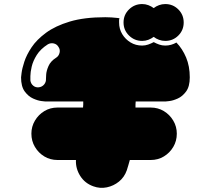

<svg xmlns="http://www.w3.org/2000/svg" viewBox="-20 -717 1040 948"><path d="M796 -697Q834 -697 860.5 -670.5Q887 -644 887 -606Q887 -568 860.5 -541.5Q834 -515 796 -515Q780 -515 765 -520.5Q750 -526 739 -535Q727 -526 712.5 -520.5Q698 -515 682 -515Q644 -515 617 -541.5Q590 -568 590 -606Q590 -644 617 -670.5Q644 -697 682 -697Q698 -697 712.5 -691.5Q727 -686 739 -677Q750 -686 765 -691.5Q780 -697 796 -697ZM798 -216Q764 -216 725.5 -216Q687 -216 650 -216Q649 -208 649 -201Q649 -194 649 -186H724Q760 -186 789 -168.5Q818 -151 835.5 -121.5Q853 -92 853 -57Q853 -21 835.5 8.5Q818 38 789 55.5Q760 73 724 73H621Q617 86 613.5 99.5Q610 113 606 124Q594 158 567.5 179.5Q541 201 507.5 208Q474 215 441 203Q399 188 376 151.5Q353 115 355 73H264Q228 73 199 55.5Q170 38 152.5 8.5Q135 -21 135 -57Q135 -92 152.5 -121.5Q170 -151 199 -168.5Q228 -186 264 -186H390Q391 -194 391 -201Q391 -208 391 -216Q347 -216 296.5 -216Q246 -216 203 -216Q203 -216 185 -218Q167 -220 143.5 -230.5Q120 -241 102 -265.5Q84 -290 84 -335Q84 -335 86.5 -356.5Q89 -378 100 -412Q111 -446 136 -483.5Q161 -521 207 -555Q253 -589 324.5 -610.5Q396 -632 500 -632Q514 -632 530.5 -631Q547 -630 558.5 -628.5Q570 -627 570 -627Q568 -622 568 -616.5Q568 -611 568 -606Q568 -574 583.5 -548.5Q599 -523 624.5 -507.5Q650 -492 682 -492Q697 -492 711.5 -497Q726 -502 739 -509Q752 -502 766 -497Q780 -492 796 -492Q811 -492 825 -496Q839 -500 851 -507Q881 -476 899 -433Q917 -390 917 -335Q917 -290 899 -265.5Q881 -241 857.5 -230.5Q834 -220 816 -218Q798 -216 798 -216ZM257 -432Q270 -440 274 -456Q278 -472 269 -485Q261 -499 245.5 -502.5Q230 -506 216 -498Q180 -475 161.5 -445.5Q143 -416 136.5 -388Q130 -360 130 -341Q130 -322 130 -320Q132 -304 144 -294Q156 -284 172 -286Q188 -288 198 -300Q208 -312 207 -328Q207 -330 208 -348.5Q209 -367 219.5 -391Q230 -415 257 -432Z"/></svg>

Font: Nikukyu
Style: Regular
Weight: 400
Version: Version 1.00